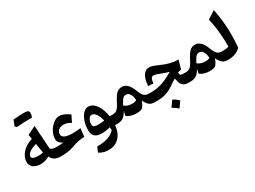

<svg xmlns="http://www.w3.org/2000/svg" viewBox="-59 -1776 3945 2966"><g transform="rotate(-30 1913.0 -292.5)"><path d="M299.8 -460.9 287.1 -538.1 437 -612.3 463.4 -192.4Q478 -175.8 503.9 -168Q529.8 -160.2 563 -160.2H563.5V0H563Q490.2 0 448.2 -23.4Q406.2 -46.9 384.8 -96.7Q309.6 -51.8 230 -51.8Q147.5 -51.8 98.9 -88.6Q50.3 -125.5 50.3 -186.5Q50.3 -269.5 113 -344.5Q175.8 -419.4 299.8 -460.9ZM316.4 -359.9Q270 -347.7 230.7 -328.6Q191.4 -309.6 167.7 -284.7Q144 -259.8 144 -230Q144 -204.1 177.5 -192.6Q210.9 -181.2 257.8 -181.2Q281.2 -181.2 303.7 -184.3Q326.2 -187.5 343.3 -190.9Q336.9 -234.9 330.6 -273.7Q324.2 -312.5 316.4 -359.9ZM411.1 -742.7Q330.1 -742.7 193.4 -732.9L164.6 -758.3Q185.1 -810.1 205.6 -859.9Q339.4 -869.1 394.5 -869.1Q449.7 -869.1 466.6 -856.2Q483.4 -843.3 483.4 -811.8Q483.4 -780.3 465.3 -742.2Z M841.8 -555.2Q879.4 -555.2 925 -535.6Q970.7 -516.1 1019 -480L960 -362.8Q924.3 -385.3 894.5 -395.3Q864.7 -405.3 827.1 -405.3Q775.9 -405.3 742.4 -376.5Q709 -347.7 709 -301.3Q709 -261.2 756.1 -239.5Q803.2 -217.8 900.9 -217.8Q926.8 -217.8 960.9 -220.5Q995.1 -223.1 1033.7 -227.5L1018.6 -82Q958 -80.6 906.2 -69.3Q854.5 -58.1 796.4 -37.1Q739.7 -17.6 687.3 -8.8Q634.8 0 563.5 0Q543.9 0 543.9 -36.6V-123.5Q543.9 -160.2 563.5 -160.2Q594.2 -160.2 631.3 -162.1Q668.5 -164.1 693.4 -167.5Q651.9 -185.5 630.4 -213.9Q608.9 -242.2 608.9 -274.9Q608.9 -327.1 629.6 -377Q650.4 -426.8 684.6 -467Q718.8 -507.3 759.8 -531.2Q800.8 -555.2 841.8 -555.2Z M1303.2 -455.6Q1355.5 -455.6 1399.2 -417Q1442.9 -378.4 1473.1 -311.8Q1503.4 -245.1 1515.1 -160.2H1570.3V0H1519.5Q1513.2 83.5 1479.2 147.7Q1445.3 211.9 1386 248Q1326.7 284.2 1243.7 284.2Q1202.1 284.2 1164.3 274.2Q1126.5 264.2 1078.6 236.8L1115.7 147.9Q1236.8 147 1313.2 120.6Q1389.6 94.2 1437 38.1Q1436.5 13.2 1433.6 -12.7Q1400.9 -2.9 1362.1 2.9Q1323.2 8.8 1280.3 8.8Q1200.7 8.8 1159.9 -27.1Q1119.1 -63 1119.1 -140.6Q1119.1 -197.8 1132.1 -253.7Q1145 -309.6 1169.2 -355.2Q1193.4 -400.9 1227.3 -428.2Q1261.2 -455.6 1303.2 -455.6ZM1282.2 -319.8Q1260.7 -319.8 1243.4 -301.3Q1226.1 -282.7 1216.1 -254.2Q1206.1 -225.6 1206.1 -195.3Q1206.1 -160.2 1228.8 -148.4Q1251.5 -136.7 1297.4 -136.7Q1324.2 -136.7 1354 -138.7Q1383.8 -140.6 1409.7 -145Q1393.1 -225.1 1358.6 -272.5Q1324.2 -319.8 1282.2 -319.8Z M1902.3 -460.9Q2012.2 -460.9 2074.7 -290Q2093.3 -239.7 2112.5 -211.4Q2131.8 -183.1 2158.2 -171.6Q2184.6 -160.2 2224.1 -160.2H2224.6V0H2224.1Q2169.9 0 2135 -27.1Q2100.1 -54.2 2066.4 -122.6Q2058.6 -98.1 2046.6 -74Q2034.7 -49.8 2022 -32.2Q2009.3 -14.6 1998.5 -9.3Q1960 8.8 1900.4 8.8Q1851.6 8.8 1805.7 -4.4Q1759.8 -17.6 1729.5 -43.5L1745.1 -125.5Q1720.2 -69.3 1676.5 -34.7Q1632.8 0 1570.3 0Q1560.5 0 1555.7 -7.8Q1550.8 -15.6 1550.8 -36.6V-123.5Q1550.8 -144 1555.7 -152.1Q1560.5 -160.2 1570.3 -160.2Q1620.1 -160.2 1650.6 -187.7Q1681.2 -215.3 1709 -270Q1746.1 -344.7 1775.9 -386.2Q1805.7 -427.7 1835.4 -444.3Q1865.2 -460.9 1902.3 -460.9ZM1898.4 -324.7Q1876.5 -324.7 1858.4 -313.7Q1840.3 -302.7 1822 -275.4Q1803.7 -248 1779.8 -199.7Q1801.3 -180.2 1837.9 -167Q1874.5 -153.8 1917.5 -153.8Q1967.3 -153.8 1995.6 -172.4Q1993.7 -240.2 1966.8 -282.5Q1939.9 -324.7 1898.4 -324.7Z M2664.1 -291.5Q2621.6 -302.7 2586.7 -314.9Q2551.8 -327.1 2506.8 -345.2Q2472.7 -358.9 2451.7 -364.3Q2430.7 -369.6 2416 -369.6Q2387.7 -369.6 2374.3 -345.5Q2360.8 -321.3 2354.5 -261.7L2264.2 -268.1Q2272 -389.2 2313.5 -450.4Q2355 -511.7 2417.5 -511.7Q2444.8 -511.7 2483.6 -499.3Q2522.5 -486.8 2577.6 -461.4Q2658.7 -424.3 2731.2 -406Q2803.7 -387.7 2876 -387.7L2831.5 -232.9Q2815.4 -231.4 2798.8 -227.3Q2782.2 -223.1 2766.6 -217.8L2778.8 -169.4Q2800.3 -163.1 2822.8 -161.6Q2845.2 -160.2 2874.5 -160.2H2876V0H2825.7Q2768.1 0 2736.3 -27.6Q2704.6 -55.2 2693.4 -102.5L2678.7 -162.6Q2664.1 -154.3 2647.9 -144.5Q2631.8 -134.8 2616.2 -124Q2571.3 -90.3 2522 -62Q2472.7 -33.7 2414.3 -16.8Q2356 0 2283.7 0H2224.6Q2214.8 0 2210 -7.8Q2205.1 -15.6 2205.1 -36.6V-123.5Q2205.1 -144.5 2210 -152.3Q2214.8 -160.2 2224.6 -160.2H2258.3Q2331.5 -160.2 2395.3 -174.8Q2459 -189.5 2523.7 -218.8Q2588.4 -248 2664.1 -291.5ZM2480.5 100.6Q2507.8 110.8 2533.4 129.9Q2559.1 148.9 2583 173.3Q2546.4 224.6 2509.8 274.9Q2487.3 254.9 2462.2 236.8Q2437 218.8 2408.2 203.1Q2426.8 176.8 2444.8 151.4Q2462.9 126 2480.5 100.6Z M3208 -460.9Q3317.9 -460.9 3380.4 -290Q3398.9 -239.7 3418.2 -211.4Q3437.5 -183.1 3463.9 -171.6Q3490.2 -160.2 3529.8 -160.2H3530.3V0H3529.8Q3475.6 0 3440.7 -27.1Q3405.8 -54.2 3372.1 -122.6Q3364.3 -98.1 3352.3 -74Q3340.3 -49.8 3327.6 -32.2Q3314.9 -14.6 3304.2 -9.3Q3265.6 8.8 3206.1 8.8Q3157.2 8.8 3111.3 -4.4Q3065.4 -17.6 3035.2 -43.5L3050.8 -125.5Q3025.9 -69.3 2982.2 -34.7Q2938.5 0 2876 0Q2866.2 0 2861.3 -7.8Q2856.4 -15.6 2856.4 -36.6V-123.5Q2856.4 -144 2861.3 -152.1Q2866.2 -160.2 2876 -160.2Q2925.8 -160.2 2956.3 -187.7Q2986.8 -215.3 3014.6 -270Q3051.8 -344.7 3081.5 -386.2Q3111.3 -427.7 3141.1 -444.3Q3170.9 -460.9 3208 -460.9ZM3204.1 -324.7Q3182.1 -324.7 3164.1 -313.7Q3146 -302.7 3127.7 -275.4Q3109.4 -248 3085.4 -199.7Q3106.9 -180.2 3143.6 -167Q3180.2 -153.8 3223.1 -153.8Q3272.9 -153.8 3301.3 -172.4Q3299.3 -240.2 3272.5 -282.5Q3245.6 -324.7 3204.1 -324.7Z M3728 -776.9Q3744.6 -707.5 3755.1 -629.6Q3765.6 -551.8 3771 -473.1Q3776.4 -394.5 3776.4 -321.3Q3776.4 -295.4 3774.9 -254.9Q3773.4 -214.4 3771.2 -169.9Q3769 -125.5 3765.6 -86.9Q3728.5 -45.4 3670.4 -22.7Q3612.3 0 3530.3 0Q3520.5 0 3515.6 -7.8Q3510.7 -15.6 3510.7 -36.6V-123.5Q3510.7 -144.5 3515.6 -152.3Q3520.5 -160.2 3530.3 -160.2Q3560.5 -160.2 3590.6 -163.6Q3620.6 -167 3643.1 -176.3Q3643.1 -266.1 3637.5 -356.4Q3631.8 -446.8 3620.1 -531Q3608.4 -615.2 3589.8 -686Z"/></g></svg>

Font: Pinar Bold
Style: Regular
Weight: 700
Designer: Amin Abedi
Version: Version 3.000